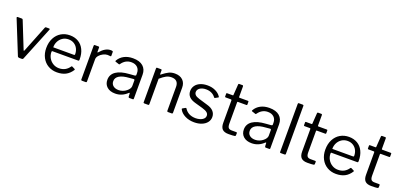

<svg xmlns="http://www.w3.org/2000/svg" viewBox="16 -1708 5603 2685"><g transform="rotate(20 2817.0 -366.0)"><path d="M518 -516 315 -15Q310 0 292 0H256Q237 0 231 -14L29 -515Q28 -517 28 -520Q28 -530 40 -530H102Q113 -530 118 -519L275 -126Q278 -116 282 -116Q286 -116 291 -127L447 -519Q450 -530 462 -530H508Q515 -530 517.5 -525.5Q520 -521 518 -516Z M825 -54Q925 -54 981 -137Q985 -141 988 -141.5Q991 -142 995 -140L1037 -119Q1045 -114 1039 -105Q1000 -45 946 -17.5Q892 10 817 10Q744 10 686 -24Q628 -58 595.5 -119.5Q563 -181 563 -260Q563 -345 596 -408.5Q629 -472 686.5 -506Q744 -540 816 -540Q888 -540 942.5 -508Q997 -476 1027 -414.5Q1057 -353 1057 -269V-265Q1057 -256 1054 -251.5Q1051 -247 1042 -247H659Q650 -247 650 -232Q650 -184 673.5 -143Q697 -102 737 -78Q777 -54 825 -54ZM956 -302Q967 -302 970 -304.5Q973 -307 973 -316Q973 -360 954.5 -397.5Q936 -435 900.5 -457.5Q865 -480 818 -480Q767 -480 729 -454.5Q691 -429 671 -388.5Q651 -348 652 -302Z M1175 -13V-517Q1175 -530 1186 -530H1244Q1255 -530 1255 -519V-454Q1255 -448 1258.5 -447Q1262 -446 1266 -451Q1342 -540 1421 -540Q1456 -540 1456 -527V-467Q1456 -457 1447 -459Q1429 -462 1402 -462Q1373 -462 1339 -445Q1305 -428 1282 -401Q1259 -374 1259 -346V-15Q1259 0 1244 0H1189Q1175 0 1175 -13Z M1685 10Q1607 10 1562.5 -29.5Q1518 -69 1518 -135Q1518 -215 1585.5 -261Q1653 -307 1781 -315L1859 -321Q1876 -323 1876 -336V-363Q1876 -417 1842.5 -448.5Q1809 -480 1752 -480Q1664 -480 1608 -400Q1605 -395 1602 -393.5Q1599 -392 1594 -394L1540 -412Q1535 -414 1535 -419Q1535 -422 1538 -428Q1568 -481 1623.5 -510.5Q1679 -540 1755 -540Q1853 -540 1905 -494.5Q1957 -449 1957 -369V-15Q1957 -6 1954 -3Q1951 0 1943 0H1893Q1881 0 1879 -16L1877 -62Q1876 -69 1872 -69Q1868 -69 1863 -64Q1786 10 1685 10ZM1861 -270 1796 -264Q1703 -258 1652.5 -228Q1602 -198 1602 -145Q1602 -102 1632.5 -77Q1663 -52 1714 -52Q1745 -52 1775 -63Q1805 -74 1828 -93Q1851 -111 1863.5 -131.5Q1876 -152 1876 -171V-254Q1876 -270 1861 -270Z M2103 -13V-517Q2103 -530 2114 -530H2174Q2185 -530 2185 -519V-461Q2185 -450 2194 -458Q2250 -502 2289.5 -521Q2329 -540 2378 -540Q2454 -540 2496.5 -499Q2539 -458 2539 -389V-16Q2539 0 2524 0H2468Q2455 0 2455 -13V-370Q2455 -420 2429.5 -447Q2404 -474 2351 -474Q2309 -474 2273.5 -455.5Q2238 -437 2187 -393V-15Q2187 -7 2183.5 -3.5Q2180 0 2172 0H2117Q2103 0 2103 -13Z M2863 -481Q2808 -481 2773 -457.5Q2738 -434 2738 -396Q2738 -373 2755.5 -354.5Q2773 -336 2819 -322L2946 -284Q3012 -266 3044 -230.5Q3076 -195 3076 -146Q3076 -100 3048 -64.5Q3020 -29 2971 -9.5Q2922 10 2860 10Q2783 10 2723 -20.5Q2663 -51 2638 -100Q2635 -105 2635 -108Q2635 -113 2640 -116L2679 -138Q2689 -144 2694 -137Q2748 -51 2861 -51Q2920 -52 2958.5 -75.5Q2997 -99 2997 -137Q2997 -165 2974 -184Q2951 -203 2899 -218L2796 -247Q2723 -266 2691.5 -300Q2660 -334 2660 -383Q2660 -429 2685.5 -465Q2711 -501 2757.5 -520.5Q2804 -540 2864 -540Q2930 -540 2982.5 -515Q3035 -490 3063 -447Q3070 -437 3062 -433L3020 -410Q3016 -408 3014 -408Q3010 -408 3005 -413Q2984 -444 2947.5 -462.5Q2911 -481 2863 -481Z M3339 -468Q3331 -468 3331 -459V-142Q3331 -97 3346 -80Q3361 -63 3395 -63H3464Q3475 -63 3475 -52L3474 -18Q3474 -8 3462 -5Q3436 0 3368 0Q3305 0 3276 -29.5Q3247 -59 3247 -123V-457Q3247 -468 3237 -468H3157Q3146 -468 3146 -478V-520Q3146 -530 3156 -530H3241Q3248 -530 3248 -538L3259 -697Q3259 -710 3270 -710H3320Q3332 -710 3332 -696V-538Q3332 -530 3340 -530H3466Q3477 -530 3477 -521V-478Q3477 -468 3466 -468Z M3716 10Q3638 10 3593.5 -29.5Q3549 -69 3549 -135Q3549 -215 3616.5 -261Q3684 -307 3812 -315L3890 -321Q3907 -323 3907 -336V-363Q3907 -417 3873.5 -448.5Q3840 -480 3783 -480Q3695 -480 3639 -400Q3636 -395 3633 -393.5Q3630 -392 3625 -394L3571 -412Q3566 -414 3566 -419Q3566 -422 3569 -428Q3599 -481 3654.5 -510.5Q3710 -540 3786 -540Q3884 -540 3936 -494.5Q3988 -449 3988 -369V-15Q3988 -6 3985 -3Q3982 0 3974 0H3924Q3912 0 3910 -16L3908 -62Q3907 -69 3903 -69Q3899 -69 3894 -64Q3817 10 3716 10ZM3892 -270 3827 -264Q3734 -258 3683.5 -228Q3633 -198 3633 -145Q3633 -102 3663.5 -77Q3694 -52 3745 -52Q3776 -52 3806 -63Q3836 -74 3859 -93Q3882 -111 3894.5 -131.5Q3907 -152 3907 -171V-254Q3907 -270 3892 -270Z M4219 -17Q4219 -7 4215 -3.5Q4211 0 4201 0H4149Q4140 0 4137 -3Q4134 -6 4134 -14L4135 -728Q4135 -742 4147 -742H4207Q4219 -742 4219 -729Z M4513 -468Q4505 -468 4505 -459V-142Q4505 -97 4520 -80Q4535 -63 4569 -63H4638Q4649 -63 4649 -52L4648 -18Q4648 -8 4636 -5Q4610 0 4542 0Q4479 0 4450 -29.5Q4421 -59 4421 -123V-457Q4421 -468 4411 -468H4331Q4320 -468 4320 -478V-520Q4320 -530 4330 -530H4415Q4422 -530 4422 -538L4433 -697Q4433 -710 4444 -710H4494Q4506 -710 4506 -696V-538Q4506 -530 4514 -530H4640Q4651 -530 4651 -521V-478Q4651 -468 4640 -468Z M4978 -54Q5078 -54 5134 -137Q5138 -141 5141 -141.5Q5144 -142 5148 -140L5190 -119Q5198 -114 5192 -105Q5153 -45 5099 -17.5Q5045 10 4970 10Q4897 10 4839 -24Q4781 -58 4748.5 -119.5Q4716 -181 4716 -260Q4716 -345 4749 -408.5Q4782 -472 4839.5 -506Q4897 -540 4969 -540Q5041 -540 5095.5 -508Q5150 -476 5180 -414.5Q5210 -353 5210 -269V-265Q5210 -256 5207 -251.5Q5204 -247 5195 -247H4812Q4803 -247 4803 -232Q4803 -184 4826.5 -143Q4850 -102 4890 -78Q4930 -54 4978 -54ZM5109 -302Q5120 -302 5123 -304.5Q5126 -307 5126 -316Q5126 -360 5107.5 -397.5Q5089 -435 5053.5 -457.5Q5018 -480 4971 -480Q4920 -480 4882 -454.5Q4844 -429 4824 -388.5Q4804 -348 4805 -302Z M5464 -468Q5456 -468 5456 -459V-142Q5456 -97 5471 -80Q5486 -63 5520 -63H5589Q5600 -63 5600 -52L5599 -18Q5599 -8 5587 -5Q5561 0 5493 0Q5430 0 5401 -29.5Q5372 -59 5372 -123V-457Q5372 -468 5362 -468H5282Q5271 -468 5271 -478V-520Q5271 -530 5281 -530H5366Q5373 -530 5373 -538L5384 -697Q5384 -710 5395 -710H5445Q5457 -710 5457 -696V-538Q5457 -530 5465 -530H5591Q5602 -530 5602 -521V-478Q5602 -468 5591 -468Z"/></g></svg>

Font: n
Style: Regular
Weight: 400
Designer: Pablo Impallari, Rodrigo Fuenzalida
Foundry: Impallari Type
Version: Version 1.002; ttfautohint (v1.5)